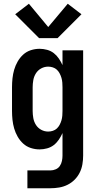

<svg xmlns="http://www.w3.org/2000/svg" viewBox="-20 -788 515 1023"><path d="M126 215V120H249Q263 120 277 114Q291 108 299 96Q307 84 310 69.5Q313 55 313 41V-79Q305 -61 293.5 -44Q282 -27 266.5 -15Q251 -3 231 2.5Q211 8 191 8Q167 8 144 0.5Q121 -7 103.5 -23Q86 -39 74 -60Q62 -81 55.5 -103.5Q49 -126 46.5 -149.5Q44 -173 44 -197V-323Q44 -347 46.5 -370.5Q49 -394 55.5 -416.5Q62 -439 74 -460Q86 -481 103.5 -497Q121 -513 144 -520.5Q167 -528 191 -528Q211 -528 231 -522.5Q251 -517 266.5 -505Q282 -493 293.5 -476Q305 -459 313 -441V-520H423V41Q423 64 419 87.5Q415 111 404.5 132Q394 153 377.5 169.5Q361 186 340 196.5Q319 207 295.5 211Q272 215 249 215ZM237 -87Q249 -87 261.5 -91Q274 -95 283 -103.5Q292 -112 298 -123.5Q304 -135 307.5 -147Q311 -159 312 -172Q313 -185 313 -197V-323Q313 -335 312 -348Q311 -361 307.5 -373Q304 -385 298 -396.5Q292 -408 283 -416.5Q274 -425 261.5 -429Q249 -433 237 -433Q217 -433 199.5 -423.5Q182 -414 171.5 -397.5Q161 -381 157.5 -361.5Q154 -342 154 -323V-197Q154 -178 157.5 -158.5Q161 -139 171.5 -122.5Q182 -106 199.5 -96.5Q217 -87 237 -87ZM188 -585 61 -712 134 -768 237 -644 341 -768 414 -712 287 -585Z"/></svg>

Font: Iosevka QP
Style: Bold
Weight: 700
Designer: Belleve Invis
Foundry: Belleve Invis
Version: Version 20.0.0; ttfautohint (v1.8.4)